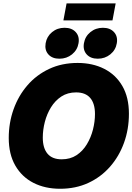

<svg xmlns="http://www.w3.org/2000/svg" viewBox="-20 -1115 790 1146"><path d="M338.9 11.7Q249 11.7 179.9 -23.4Q110.8 -58.6 71.5 -126.5Q32.2 -194.3 32.2 -291.5Q32.2 -381.8 61 -462.6Q89.8 -543.5 143.6 -605.7Q197.3 -668 273.2 -703.6Q349.1 -739.3 443.4 -739.3Q532.7 -739.3 601.8 -704.3Q670.9 -669.4 710.2 -601.8Q749.5 -534.2 749.5 -436Q749.5 -343.8 720.2 -262.7Q690.9 -181.6 636.7 -119.9Q582.5 -58.1 507.1 -23.2Q431.6 11.7 338.9 11.7ZM348.1 -164.1Q399.4 -164.1 436.8 -188.7Q474.1 -213.4 498.5 -253.9Q522.9 -294.4 534.9 -341.8Q546.9 -389.2 546.9 -434.6Q546.9 -497.1 518.6 -530.3Q490.2 -563.5 434.1 -563.5Q383.8 -563.5 346.4 -539.1Q309.1 -514.6 284.4 -474.6Q259.8 -434.6 247.6 -387.2Q235.4 -339.8 235.4 -293.5Q235.4 -231 263.7 -197.5Q292 -164.1 348.1 -164.1ZM670.4 -1094.7 651.4 -993.2H358.4L377.4 -1094.7ZM563.5 -764.6Q520.5 -764.6 497.3 -790.5Q474.1 -816.4 481 -856.9Q487.8 -897.5 519.5 -923.3Q551.3 -949.2 594.2 -949.2Q637.2 -949.2 660.6 -923.3Q684.1 -897.5 677.2 -856.9Q670.4 -816.4 638.4 -790.5Q606.4 -764.6 563.5 -764.6ZM334.5 -764.6Q291.5 -764.6 268.6 -790.5Q245.6 -816.4 252.4 -856.9Q259.3 -897.5 290.8 -923.3Q322.3 -949.2 365.2 -949.2Q408.7 -949.2 432.1 -923.3Q455.6 -897.5 448.7 -856.9Q441.9 -816.4 409.9 -790.5Q377.9 -764.6 334.5 -764.6Z"/></svg>

Font: Inter Display Black
Style: Italic
Weight: 900
Italic angle: -9.39999°
Designer: Rasmus Andersson
Foundry: rsms
Version: Version 4.000;git-a52131595